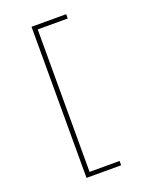

<svg xmlns="http://www.w3.org/2000/svg" viewBox="-173 -905 907 1144"><g transform="rotate(-20 281.0 -333.0)"><path d="M171.9 146.5V-811.5H391.6V-784.2H201.2V119.1H391.6V146.5Z"/></g></svg>

Font: Reddit Mono ExtraLight
Style: Regular
Weight: 250
Monospace: yes
Designer: Stephen Hutchings
Foundry: Reddit
Version: Version 1.014